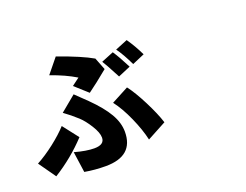

<svg xmlns="http://www.w3.org/2000/svg" viewBox="-127 -1057 1754 1371"><g transform="rotate(-20 750.0 -372.0)"><path d="M789.1 -689.5Q823.2 -638.7 867.2 -551.8L772.5 -511.7Q710.9 -628.9 695.3 -651.4ZM912.1 -737.3Q955.1 -675.8 991.2 -600.6L897.5 -560.5Q857.4 -645.5 818.4 -699.2ZM536.1 -473.6 439.5 -560.5Q458 -573.2 497.1 -603.5Q417 -652.3 306.6 -690.4L396.5 -800.8Q575.2 -737.3 657.2 -689.5L693.4 -596.7Q598.6 -518.6 536.1 -473.6ZM305.7 43.9 283.2 -114.3Q372.1 -89.8 431.6 -89.8Q508.8 -89.8 508.8 -143.6Q508.8 -181.6 473.6 -237.8Q438.5 -293.9 404.3 -325.2Q356.4 -369.1 305.7 -405.3L423.8 -502.9Q440.4 -486.3 468.3 -460Q496.1 -433.6 508.8 -420.9Q595.7 -335 636.2 -265.1Q676.8 -195.3 676.8 -127Q676.8 57.6 464.8 57.6Q382.8 57.6 305.7 43.9ZM964.8 -93.8 819.3 -15.6Q801.8 -94.7 759.3 -190.4Q716.8 -286.1 668 -349.6L798.8 -418.9Q841.8 -363.3 892.1 -264.2Q942.4 -165 964.8 -93.8ZM358.4 -201.2Q248 -83 107.4 4.9L15.6 -125Q81.1 -160.2 151.4 -214.8Q221.7 -269.5 266.6 -319.3Z"/></g></svg>

Font: Bpmf Zihi Sans Heavy
Style: Heavy
Weight: 900
Foundry: But Ko
Version: Version 1.320